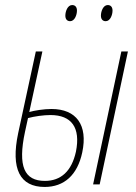

<svg xmlns="http://www.w3.org/2000/svg" viewBox="-20 -731 541 761"><path d="M399 -647C417 -647 426 -672 426 -689C426 -703 419 -711 407 -711C389 -711 380 -686 380 -669C380 -655 387 -647 399 -647ZM258 -647C276 -647 285 -672 285 -689C285 -703 278 -711 266 -711C248 -711 239 -686 239 -669C239 -655 246 -647 258 -647ZM157 10C234 10 287 -37 306 -127C329 -235 283 -299 184 -299C154 -299 116 -293 96 -287L148 -527H122L52 -203C22 -61 59 10 157 10ZM349 0H375L487 -527H461ZM79 -208 91 -263C117 -270 153 -275 180 -275C264 -275 300 -225 281 -130C264 -52 221 -14 158 -14C76 -14 50 -72 79 -208Z"/></svg>

Font: Noto Sans Condensed Thin
Style: Italic
Weight: 100
Width: 3
Italic angle: -12°
Designer: Monotype Design Team
Foundry: Monotype Imaging Inc.
Version: Version 2.013